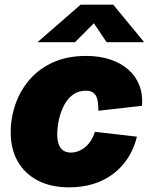

<svg xmlns="http://www.w3.org/2000/svg" viewBox="-20 -784 638 814"><path d="M272.9 10.3Q195.8 10.3 140.1 -18.8Q84.5 -47.9 54.9 -100.1Q25.4 -152.3 25.4 -222.7Q25.4 -284.7 45.7 -342.8Q65.9 -400.9 106 -447Q146 -493.2 205.8 -520Q265.6 -546.9 345.2 -546.9Q401.4 -546.9 446.5 -532Q491.7 -517.1 523.4 -489.5Q555.2 -461.9 570.6 -422.9Q585.9 -383.8 582 -335.4L397 -314.5Q397 -334.5 395 -350.1Q393.1 -365.7 387.2 -377Q381.3 -388.2 370.8 -393.8Q360.4 -399.4 344.2 -399.4Q311 -399.4 287.8 -381.6Q264.6 -363.8 250.2 -335Q235.8 -306.2 229.2 -274.2Q222.7 -242.2 222.7 -214.4Q222.7 -189.5 229 -172.1Q235.4 -154.8 248.3 -146Q261.2 -137.2 280.3 -137.2Q296.9 -137.2 312.5 -143.3Q328.1 -149.4 341.6 -160.6Q355 -171.9 365.5 -188.2Q376 -204.6 382.3 -225.1L560.5 -204.6Q548.3 -154.8 523.2 -115.5Q498 -76.2 461.2 -47.9Q424.3 -19.5 377 -4.6Q329.6 10.3 272.9 10.3ZM297.9 -605H141.1L141.6 -607.4L321.8 -764.2H460L589.4 -607.4V-605H432.1L377.9 -685.5Z"/></svg>

Font: Inter 18pt Black
Style: Italic
Weight: 900
Italic angle: -9.3988°
Designer: Rasmus Andersson
Foundry: rsms
Version: Version 4.001;git-66647c0bb